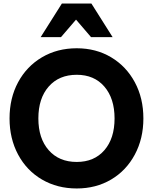

<svg xmlns="http://www.w3.org/2000/svg" viewBox="-20 -1052 865 1086"><path d="M34 -382Q34 -497 82.5 -587Q131 -677 217.5 -728Q304 -779 414 -779Q523 -779 608.5 -728Q694 -677 742.5 -587Q791 -497 791 -382Q791 -268 742.5 -177.5Q694 -87 608.5 -36.5Q523 14 414 14Q304 14 217.5 -36.5Q131 -87 82.5 -177.5Q34 -268 34 -382ZM414 -136Q513 -136 570.5 -202.5Q628 -269 628 -382Q628 -495 570.5 -562Q513 -629 414 -629Q314 -629 255.5 -562.5Q197 -496 197 -382Q197 -269 255.5 -202.5Q314 -136 414 -136ZM617 -842H495L410 -941L325 -842H210L330 -1032H497Z"/></svg>

Font: Application
Style: Bold
Weight: 700
Designer: Wei Huang
Foundry: Wei Huang
Version: Version 0.012